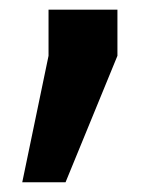

<svg xmlns="http://www.w3.org/2000/svg" viewBox="-20 -162 342 396"><path d="M222.2 -46.9 115.2 213.9H25.9L80.1 -46.9V-142.1H222.2Z"/></svg>

Font: Aurulent Sans
Style: Bold
Weight: 700
Version: Version 2007.05.04